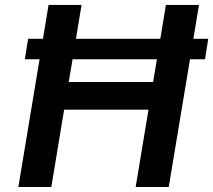

<svg xmlns="http://www.w3.org/2000/svg" viewBox="-20 -747 852 767"><path d="M53.3 0 138.1 -510.3H79.2L92.3 -592H151.6L174 -727.3H305.8L283.4 -592H620.4L642.8 -727.3H774.9L752.5 -592H811.8L799 -510.3H739L654.1 0H522L573.2 -308.9H236.2L185 0ZM254.6 -419.4H591.6L606.9 -510.3H269.9Z"/></svg>

Font: Inter P Semi Bold
Style: Italic
Weight: 600
Italic angle: 9.39999°
Designer: Rasmus Andersson
Foundry: rsms
Version: Version 3.018;git-588b23468